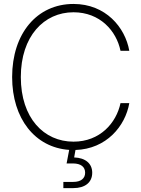

<svg xmlns="http://www.w3.org/2000/svg" viewBox="-20 -757 721 981"><path d="M303.7 204.1H355C413.6 204.1 451.2 175.8 451.2 125.5C451.2 78.6 416.5 49.3 358.9 47.4L365.7 9.3C523.9 4.4 620.6 -113.3 640.6 -230H595.7C574.2 -128.4 490.7 -33.2 355.5 -33.2C204.6 -33.2 86.4 -153.3 86.4 -363.3C86.4 -571.8 204.6 -694.3 355.5 -694.3C491.2 -694.3 574.7 -599.1 595.7 -497.6H640.6C619.6 -617.2 520 -736.8 355.5 -736.8C168.5 -736.8 42 -585.4 42 -363.3C42 -150.9 159.2 -2.9 333.5 8.8L320.3 78.1H352.5C394 78.1 415 96.2 415 125.5C415 154.8 393.1 172.4 355 172.4H303.7Z"/></svg>

Font: Raveo Display Display ExLight
Style: Regular
Weight: 200
Designer: Jakub Foglar, Rasmus Andersson (Inter)
Foundry: Jakubfoglar.com
Version: Version 1.100;Glyphs 3.2.3 (3260)